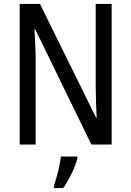

<svg xmlns="http://www.w3.org/2000/svg" viewBox="-20 -785 666 975"><path d="M547 -51H444L159 -636H155Q157 -597 159 -556Q161 -515 161 -477V-51H80V-765H183L468 -187H471Q469 -225 467.5 -267.5Q466 -310 466 -345V-765H547ZM373 20Q364 54 343.5 96.5Q323 139 301 170H254V159Q260 141 267.5 114Q275 87 281 58.5Q287 30 289 10H373Z"/></svg>

Font: Noto Sans Tamil UI Condensed
Style: Regular
Weight: 400
Width: 3
Designer: Jelle Bosma - Monotype Design Team
Foundry: Monotype Imaging Inc.
Version: Version 2.004; ttfautohint (v1.8.4.7-5d5b)